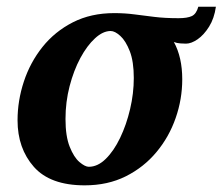

<svg xmlns="http://www.w3.org/2000/svg" viewBox="-20 -539 662 571"><path d="M622.1 -519Q617.2 -484.4 601.8 -459.7Q586.4 -435.1 567.6 -422.1Q548.8 -409.2 533.2 -409.2Q526.9 -409.2 516.4 -409.9Q505.9 -410.6 497.1 -414.1Q522 -368.7 522 -303.2Q522 -244.1 502.4 -188Q482.9 -131.8 445.3 -86.7Q407.7 -41.5 354 -14.6Q300.3 12.2 231.9 12.2Q129.4 12.2 80.8 -42.7Q32.2 -97.7 32.2 -181.2Q32.2 -239.7 51 -296.6Q69.8 -353.5 106.4 -399.4Q143.1 -445.3 196.8 -472.7Q250.5 -500 319.8 -500Q351.1 -500 379.2 -496.3Q407.2 -492.7 438.7 -488.8Q470.2 -484.9 511.2 -484.9Q537.1 -484.9 550.5 -491.2Q564 -497.6 569.8 -519ZM377.9 -307.1Q377.9 -356 366 -386.7Q354 -417.5 337.9 -432.1Q321.8 -446.8 309.1 -446.8Q286.1 -446.8 262.5 -425Q238.8 -403.3 219 -366.5Q199.2 -329.6 187 -282.7Q174.8 -235.8 174.8 -185.1Q174.8 -133.8 187.3 -102.5Q199.7 -71.3 216.3 -57.1Q232.9 -43 244.1 -43Q270.5 -43 294.4 -66.4Q318.4 -89.8 337.2 -128.9Q356 -168 366.9 -214.6Q377.9 -261.2 377.9 -307.1Z"/></svg>

Font: Charis
Style: Bold Italic
Weight: 700
Italic angle: -11°
Designer: Walt Agee, Miriam Martin, Annie Olsen, Victor Gaultney, Lorna Priest, Alan Ward, Bob Hallissy, Martin Hosken, Sharon Cor
Foundry: SIL Global
Version: Version 7.000